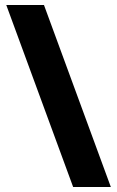

<svg xmlns="http://www.w3.org/2000/svg" viewBox="-20 -739 466 764"><path d="M155 -719H5L271 5H421Z"/></svg>

Font: Noto Sans Arabic ExtBd
Style: Regular
Weight: 800
Designer: Monotype Design Team, Nadine Chahine, Nizar Qandah and Khaled Hosny
Foundry: Monotype Imaging Inc.
Version: Version 2.012